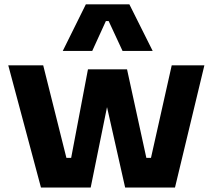

<svg xmlns="http://www.w3.org/2000/svg" viewBox="-20 -840 962 860"><path d="M273.5 0 374 -529.5H549L664.5 0H540.5L422 -526H493L386.2 0ZM235.8 0 235 -133H345.2L346 0ZM163.5 0 17 -547.5H173.5L310.8 0ZM582.2 0 583 -133H693.2L692.5 0ZM626.5 0 749.2 -547.5H895.5L763.8 0ZM261.2 -612 364.5 -820.5H559.5L663.8 -612H528.8L466.8 -745.5H454.2L393.2 -612Z"/></svg>

Font: SVN-Sora Variable
Style: Regular
Weight: 400
Designer: Jonathan Barnbrook, Julián Moncada
Foundry: Barnbrook Fonts
Version: Version 2.000 - Viet hoa boi STYLEno.1 Fonts